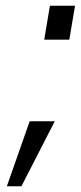

<svg xmlns="http://www.w3.org/2000/svg" viewBox="-20 -543 283 673"><path d="M135 -404 155 -523H243L223 -404ZM4 110 84 -118H172L55 110Z"/></svg>

Font: Tomorrow
Style: Italic
Weight: 400
Italic angle: -10°
Designer: Tony de Marco, Monica Rizzolli
Foundry: Just in Type
Version: Version 2.002